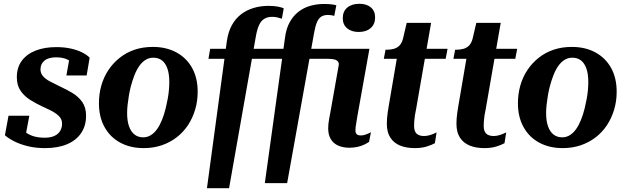

<svg xmlns="http://www.w3.org/2000/svg" viewBox="-20 -772 3307 1015"><path d="M218 11Q167 11 125.5 0.5Q84 -10 54 -25.5Q24 -41 6 -57L25 -160H135L113 -43Q101 -48 95 -57Q89 -66 88 -77Q87 -88 90 -98Q102 -82 120 -69.5Q138 -57 162 -50.5Q186 -44 217 -44Q246 -44 266.5 -53Q287 -62 297.5 -79Q308 -96 308 -118Q308 -135 300 -147.5Q292 -160 277.5 -170.5Q263 -181 244.5 -190Q226 -199 204 -209Q172 -224 141 -243Q110 -262 89.5 -291Q69 -320 69 -364Q69 -415 95 -450.5Q121 -486 168 -504.5Q215 -523 278 -523Q319 -523 353.5 -515.5Q388 -508 414 -495Q440 -482 454 -467L438 -373H331L349 -474Q356 -472 363.5 -463Q371 -454 375 -442.5Q379 -431 374 -420Q365 -437 351 -448Q337 -459 318.5 -464Q300 -469 277 -469Q236 -469 215 -451.5Q194 -434 194 -405Q194 -384 208 -368.5Q222 -353 246 -340.5Q270 -328 299 -314Q332 -299 363.5 -280Q395 -261 415 -232.5Q435 -204 435 -160Q435 -107 409 -68.5Q383 -30 334.5 -9.5Q286 11 218 11Z M856 -200Q862 -225 866.5 -249Q871 -273 873 -296Q875 -319 875 -339Q875 -381 865 -409.5Q855 -438 836.5 -452.5Q818 -467 790 -467Q768 -467 749.5 -455.5Q731 -444 716.5 -423.5Q702 -403 691 -375Q680 -347 671 -313Q665 -289 661 -264.5Q657 -240 654.5 -217.5Q652 -195 652 -174Q652 -133 662 -104.5Q672 -76 691 -61Q710 -46 737 -46Q759 -46 777.5 -57.5Q796 -69 810.5 -89.5Q825 -110 836.5 -138.5Q848 -167 856 -200ZM503 -226Q503 -276 516 -321Q529 -366 554 -403Q579 -440 614 -467.5Q649 -495 692.5 -509.5Q736 -524 788 -524Q859 -524 912.5 -495Q966 -466 995.5 -413Q1025 -360 1025 -287Q1025 -237 1011.5 -192Q998 -147 973.5 -110Q949 -73 914 -46Q879 -19 835 -4Q791 11 740 11Q669 11 615.5 -18Q562 -47 532.5 -100.5Q503 -154 503 -226Z M1418 -683Q1395 -683 1378 -673Q1361 -663 1350.5 -641.5Q1340 -620 1333 -582L1191 223H1074L1179 -553Q1186 -603 1205.5 -638.5Q1225 -674 1254.5 -696.5Q1284 -719 1321 -730Q1358 -741 1399 -741Q1428 -741 1449 -737Q1470 -733 1480 -728L1470 -673Q1461 -676 1448 -679.5Q1435 -683 1418 -683ZM1091 -514H1453L1444 -461H1082ZM1380 196 1487 -575Q1493 -621 1511.5 -654.5Q1530 -688 1557.5 -709.5Q1585 -731 1619.5 -741Q1654 -751 1693 -751Q1716 -751 1732.5 -749Q1749 -747 1758 -744L1747 -688Q1742 -690 1733 -691.5Q1724 -693 1714 -693Q1693 -693 1679 -684.5Q1665 -676 1656 -655.5Q1647 -635 1641 -601L1498 196ZM1827 9Q1794 9 1768.5 -2Q1743 -13 1729 -36Q1715 -59 1715 -93Q1715 -104 1716 -116Q1717 -128 1720 -144Q1723 -160 1727 -181L1770 -424Q1773 -436 1768 -444.5Q1763 -453 1750.5 -457Q1738 -461 1716 -461H1386L1395 -514H1933L1868 -151Q1866 -135 1863.5 -122.5Q1861 -110 1860 -100.5Q1859 -91 1859 -83Q1859 -69 1866 -62.5Q1873 -56 1888 -56Q1898 -56 1908 -59Q1918 -62 1927 -66Q1936 -70 1941 -73L1931 -22Q1921 -15 1905.5 -7.5Q1890 0 1870 4.5Q1850 9 1827 9ZM1876 -603Q1838 -603 1815 -622.5Q1792 -642 1792 -676Q1792 -712 1816 -732Q1840 -752 1880 -752Q1918 -752 1940.5 -733Q1963 -714 1963 -680Q1963 -644 1939.5 -623.5Q1916 -603 1876 -603Z M2173 11Q2128 11 2095 -2.5Q2062 -16 2043.5 -44.5Q2025 -73 2025 -118Q2025 -130 2026 -145Q2027 -160 2029.5 -177Q2032 -194 2035 -212L2083 -493L2115 -514H2346L2336 -461H2009L2018 -509H2021Q2045 -509 2062.5 -514Q2080 -519 2092 -531.5Q2104 -544 2110 -566L2130 -651H2259L2180 -197Q2176 -180 2173.5 -163Q2171 -146 2170 -132Q2169 -118 2169 -107Q2169 -78 2182.5 -65.5Q2196 -53 2221 -53Q2235 -53 2248 -56.5Q2261 -60 2271.5 -64.5Q2282 -69 2288 -72L2279 -15Q2263 -6 2236 2.5Q2209 11 2173 11Z M2541 11Q2496 11 2463 -2.5Q2430 -16 2411.5 -44.5Q2393 -73 2393 -118Q2393 -130 2394 -145Q2395 -160 2397.5 -177Q2400 -194 2403 -212L2451 -493L2483 -514H2714L2704 -461H2377L2386 -509H2389Q2413 -509 2430.5 -514Q2448 -519 2460 -531.5Q2472 -544 2478 -566L2498 -651H2627L2548 -197Q2544 -180 2541.5 -163Q2539 -146 2538 -132Q2537 -118 2537 -107Q2537 -78 2550.5 -65.5Q2564 -53 2589 -53Q2603 -53 2616 -56.5Q2629 -60 2639.5 -64.5Q2650 -69 2656 -72L2647 -15Q2631 -6 2604 2.5Q2577 11 2541 11Z M3071 -200Q3077 -225 3081.5 -249Q3086 -273 3088 -296Q3090 -319 3090 -339Q3090 -381 3080 -409.5Q3070 -438 3051.5 -452.5Q3033 -467 3005 -467Q2983 -467 2964.5 -455.5Q2946 -444 2931.5 -423.5Q2917 -403 2906 -375Q2895 -347 2886 -313Q2880 -289 2876 -264.5Q2872 -240 2869.5 -217.5Q2867 -195 2867 -174Q2867 -133 2877 -104.5Q2887 -76 2906 -61Q2925 -46 2952 -46Q2974 -46 2992.5 -57.5Q3011 -69 3025.5 -89.5Q3040 -110 3051.5 -138.5Q3063 -167 3071 -200ZM2718 -226Q2718 -276 2731 -321Q2744 -366 2769 -403Q2794 -440 2829 -467.5Q2864 -495 2907.5 -509.5Q2951 -524 3003 -524Q3074 -524 3127.5 -495Q3181 -466 3210.5 -413Q3240 -360 3240 -287Q3240 -237 3226.5 -192Q3213 -147 3188.5 -110Q3164 -73 3129 -46Q3094 -19 3050 -4Q3006 11 2955 11Q2884 11 2830.5 -18Q2777 -47 2747.5 -100.5Q2718 -154 2718 -226Z"/></svg>

Font: Roboto Serif 72pt SemiCondensed SemiBold
Style: Italic
Weight: 600
Width: 4
Italic angle: -10°
Designer: Greg Gazdowicz
Foundry: Commercial Type
Version: Version 1.008